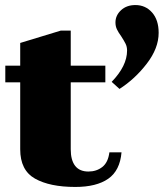

<svg xmlns="http://www.w3.org/2000/svg" viewBox="-20 -730 648 760"><path d="M608 -600Q608 -539 561 -478Q514 -417 453 -378L422 -406Q483 -469 483 -530Q483 -545 477 -557Q471 -569 460 -586Q449 -601 443 -613.5Q437 -626 437 -641Q437 -669 459 -689.5Q481 -710 516 -710Q556 -710 582 -680.5Q608 -651 608 -600ZM413 -127H461Q455 -55 408.5 -22.5Q362 10 278 10Q177 10 118.5 -23Q60 -56 60 -139V-404H1V-470H60V-560L221 -609H260V-470H397V-404H260V-139Q260 -96 277.5 -73.5Q295 -51 330 -51Q362 -51 385 -69Q408 -87 413 -127Z"/></svg>

Font: Taviraj Black
Style: Regular
Weight: 900
Designer: Katatrad Team
Foundry: CadsonDemak
Version: Version 1.030